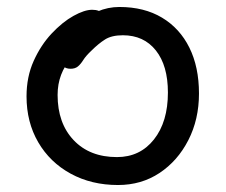

<svg xmlns="http://www.w3.org/2000/svg" viewBox="-20 -518 646 550"><path d="M318 12Q242 12 182.5 -20.5Q123 -53 89.5 -110.5Q56 -168 56 -242Q56 -298 76.5 -343.5Q97 -389 128 -422Q159 -455 190.5 -472.5Q222 -490 244 -490Q255 -490 262.5 -487Q270 -484 275 -477.5Q280 -471 280 -460Q280 -440 271.5 -424Q263 -408 237 -394Q205 -375 185 -352.5Q165 -330 155 -303.5Q145 -277 145 -246Q145 -165 191 -116.5Q237 -68 315 -68Q381 -68 421 -118.5Q461 -169 461 -253Q461 -330 426.5 -373.5Q392 -417 332 -417Q300 -417 281 -405Q262 -393 242 -373Q226 -358 218.5 -346Q211 -334 203 -327.5Q195 -321 182 -321Q168 -321 159.5 -329.5Q151 -338 151 -359Q151 -382 165.5 -406.5Q180 -431 204.5 -451.5Q229 -472 259 -485Q289 -498 322 -498Q393 -498 444 -467.5Q495 -437 522.5 -381.5Q550 -326 550 -250Q550 -176 519.5 -116.5Q489 -57 437 -22.5Q385 12 318 12Z"/></svg>

Font: Shantell Sans Light
Style: Regular
Weight: 400
Version: Version 1.011;[c5ecc13dd]